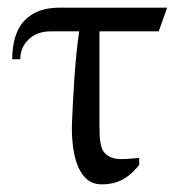

<svg xmlns="http://www.w3.org/2000/svg" viewBox="-20 -470 460 502"><path d="M246 12Q217 12 199.5 -9Q182 -30 174.5 -65.5Q167 -101 168 -144Q170 -198 174.5 -265.5Q179 -333 187 -388H112Q77 -388 55 -367Q33 -346 33 -315H12Q12 -356 24.5 -386Q37 -416 65 -433Q93 -450 137 -450H417L395 -388H240V-145Q240 -131 240.5 -117Q241 -103 244 -90Q248 -72 262 -63Q276 -54 295 -54Q305 -54 318 -55Q331 -56 344 -57V-39Q330 -21 314.5 -9.5Q299 2 282.5 7Q266 12 246 12Z"/></svg>

Font: Ancizar Serif Light
Style: Regular
Weight: 300
Designer: Cesar Puertas, Viviana Monsalve, Julian Moncada, Julian Prieto, Jose Castro, Felipe Aragon, Mariel Hernandez, Sara Alarc
Version: Version 8.100